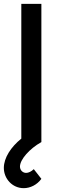

<svg xmlns="http://www.w3.org/2000/svg" viewBox="-31 -740 316 1000"><path d="M92.5 240C126.5 240 161.5 223 184.5 191.5L145 141C132 153.5 117.5 160.5 105 160.5C87.5 160.5 73 146.5 73 127.5C73 90.5 123.5 34 184.5 0V-720H80V-18C26 25.5 -11 82 -11 134.5C-11 190 32.5 240 92.5 240Z"/></svg>

Font: Manrope SemiBold
Style: Regular
Weight: 600
Designer: Mikhail Sharanda
Foundry: Mikhail Sharanda
Version: Version 4.505